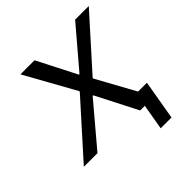

<svg xmlns="http://www.w3.org/2000/svg" viewBox="-201 -649 906 906"><g transform="rotate(-45 251.5 -196.0)"><path d="M-25 0H66L241 -207H245L351 0H382L360 128H432L466 -70H407L301 -263V-267L528 -520H437L270 -324H266L166 -520H72L212 -268V-264Z"/></g></svg>

Font: Fixel Display 20240404
Style: Italic
Weight: 400
Italic angle: -10°
Designer: AlfaBravo + MacPaw
Foundry: Kyrylo Tkachov, Marchela Mozhyna, Serhii Makarenko, Maria Weinstein, Zakhar Kryvoshyya
Version: Version 1.211;Glyphs 3.2 (3225)